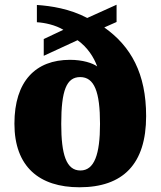

<svg xmlns="http://www.w3.org/2000/svg" viewBox="-20 -782 680 812"><path d="M316 10C500 10 598 -88 598 -291C598 -471 534 -586 421 -666L473 -689V-762L349 -706C275 -745 196 -757 136 -761V-688C170 -686 215 -676 248 -656L165 -617V-546L308 -612C350 -582 377 -540 391 -501C372 -515 330 -529 276 -529C131 -529 41 -439 41 -259C41 -77 146 10 316 10ZM320 -61C260 -61 239 -129 239 -258C239 -399 261 -456 319 -456C379 -456 403 -394 403 -258C403 -129 379 -61 320 -61Z"/></svg>

Font: Noto Serif Lao Black
Style: Regular
Weight: 900
Designer: Monotype Design Team
Foundry: Monotype Imaging Inc.
Version: Version 2.003